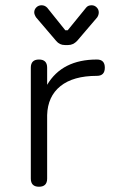

<svg xmlns="http://www.w3.org/2000/svg" viewBox="-20 -709 432 729"><path d="M159 -680 228 -594H237L307 -680Q314 -689 328 -689Q339 -689 347 -681Q355 -673 355 -662Q355 -652 349 -643L273 -554Q258 -538 239 -538H226Q206 -538 193 -554L117 -643Q110 -654 110 -662Q110 -673 118 -681Q126 -689 138 -689Q150 -689 159 -680ZM159 -31Q159 0 128 0Q97 0 97 -31V-452Q97 -483 128 -483Q159 -483 159 -452V-387Q216 -483 348 -483Q378 -483 378 -452Q378 -421 348 -421Q258 -421 209.5 -382Q161 -343 159 -272Z"/></svg>

Font: Jura Medium
Style: Regular
Weight: 500
Designer: Daniel Johnson, Alexei Vanyashin
Foundry: Daniel Johnson
Version: Version 5.103